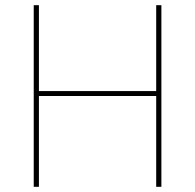

<svg xmlns="http://www.w3.org/2000/svg" viewBox="-20 -720 752 740"><path d="M110 0H130V-350H582V0H602V-700H582V-369H130V-700H110Z"/></svg>

Font: Fixel Display Thin
Style: Regular
Weight: 100
Designer: AlfaBravo + MacPaw
Foundry: Kyrylo Tkachov, Marchela Mozhyna, Serhii Makarenko, Maria Weinstein, Zakhar Kryvoshyya
Version: Version 1.211